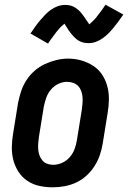

<svg xmlns="http://www.w3.org/2000/svg" viewBox="-20 -791 546 819"><path d="M205 8Q176 8 148 2Q120 -4 97 -19.5Q74 -35 59 -58Q44 -81 37 -108Q30 -135 30.5 -164Q31 -193 36 -222L57 -352Q62 -377 70 -401.5Q78 -426 92.5 -448.5Q107 -471 127.5 -489Q148 -507 172 -518Q196 -529 221 -535Q246 -541 271 -541Q300 -541 327.5 -533Q355 -525 378 -510Q401 -495 416 -472Q431 -449 438 -422Q445 -395 444.5 -366Q444 -337 439 -308L418 -178Q414 -153 405.5 -128.5Q397 -104 382.5 -81.5Q368 -59 348 -41Q328 -23 304 -12Q280 -1 254.5 3.5Q229 8 205 8ZM207 -88Q226 -88 245 -96.5Q264 -105 277.5 -120.5Q291 -136 298 -155Q305 -174 308 -193L329 -323Q331 -337 332 -350.5Q333 -364 332 -377Q331 -390 326.5 -402.5Q322 -415 313.5 -424Q305 -433 292.5 -437.5Q280 -442 266 -442Q247 -442 228.5 -433Q210 -424 197 -408.5Q184 -393 177.5 -374.5Q171 -356 167 -337L146 -207Q144 -193 143 -179.5Q142 -166 143 -153Q144 -140 148.5 -128Q153 -116 161 -106.5Q169 -97 181 -92.5Q193 -88 207 -88ZM185 -605 110 -648Q122 -666 132.5 -680.5Q143 -695 153.5 -707Q164 -719 174 -729.5Q184 -740 197.5 -749.5Q211 -759 226.5 -764.5Q242 -770 257 -770Q263 -770 268 -769.5Q273 -769 278 -768Q283 -767 288 -765Q293 -763 297.5 -760.5Q302 -758 306 -755Q310 -752 313.5 -749Q317 -746 321 -742Q325 -738 328 -734Q331 -730 334 -726Q337 -722 339.5 -718.5Q342 -715 344.5 -711Q347 -707 350 -703Q353 -699 356 -694.5Q359 -690 361 -687Q364 -690 368.5 -694Q373 -698 375.5 -700.5Q378 -703 381 -706Q384 -709 387 -712.5Q390 -716 393 -720Q396 -724 399.5 -728.5Q403 -733 406.5 -737.5Q410 -742 414 -747.5Q418 -753 422 -759Q426 -765 430 -771L506 -729Q494 -711 483 -696.5Q472 -682 462 -670Q452 -658 441.5 -647.5Q431 -637 417.5 -627.5Q404 -618 389 -612.5Q374 -607 358 -607Q349 -607 340 -608.5Q331 -610 322.5 -614Q314 -618 307.5 -623Q301 -628 294.5 -635Q288 -642 282.5 -648.5Q277 -655 273 -661.5Q269 -668 263.5 -676.5Q258 -685 255 -690Q252 -687 247 -683Q242 -679 239.5 -676.5Q237 -674 234.5 -671Q232 -668 229 -664.5Q226 -661 222.5 -657Q219 -653 216 -648.5Q213 -644 209 -639Q205 -634 201.5 -629Q198 -624 193.5 -618Q189 -612 185 -605Z"/></svg>

Font: Iosevka Slab
Style: Bold Italic
Weight: 700
Italic angle: -9°
Monospace: yes
Designer: Belleve Invis
Foundry: Belleve Invis
Version: Version 11.1.0; ttfautohint (v1.8.3)